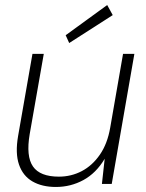

<svg xmlns="http://www.w3.org/2000/svg" viewBox="-20 -731 581 763"><path d="M202 12Q147 12 109 -10Q71 -32 55.5 -77Q40 -122 52 -191L109 -517H154L98 -198Q83 -110 111 -69.5Q139 -29 214 -29Q263 -29 305 -51Q347 -73 377 -116.5Q407 -160 418 -224L469 -517H514L424 0H385L396 -100Q362 -43 311.5 -15.5Q261 12 202 12ZM255 -560 241 -591 406 -711 428 -671Z"/></svg>

Font: DM Sans 11pt ExtraLight
Style: Italic
Weight: 250
Italic angle: -10°
Version: Version 4.004;gftools[0.9.30]